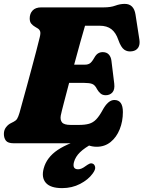

<svg xmlns="http://www.w3.org/2000/svg" viewBox="-20 -738 739 989"><path d="M378.5 0H51Q20.5 0 10.2 -13.8Q0 -27.5 0 -48Q0 -68 10.8 -82.2Q21.5 -96.5 36 -103.5L51.5 -111.5Q62.5 -117 68.2 -126.2Q74 -135.5 80.5 -157Q86 -177.5 96.2 -214.2Q106.5 -251 118.8 -296Q131 -341 143.5 -387.5Q156 -434 166.8 -475.2Q177.5 -516.5 184.5 -545Q190 -566.5 186.8 -576.2Q183.5 -586 174.5 -591.5L160.5 -600Q149 -606.5 141 -616.2Q133 -626 133 -643Q133 -668 148 -684Q163 -700 192.5 -700H514.5Q550 -700 574.2 -709Q598.5 -718 622.5 -718Q669.5 -718 678 -663L698 -534Q702 -508 691.8 -492.5Q681.5 -477 661 -474Q637.5 -470 620.2 -482Q603 -494 589.5 -532.5Q577 -569.5 554 -587.5Q531 -605.5 493 -605.5H418Q410 -578.5 394.5 -523.5Q379 -468.5 362 -405H418.5Q432.5 -405 442.8 -411.5Q453 -418 466 -441Q475 -457 485.5 -463.2Q496 -469.5 509 -469.5Q529 -469.5 540.2 -457.5Q551.5 -445.5 554 -425L568.5 -307Q572 -276.5 559 -262Q546 -247.5 524.5 -247.5Q508 -247.5 497.5 -256.8Q487 -266 480 -278.5Q469.5 -300 455.2 -305.5Q441 -311 414.5 -311H336Q321 -254 309 -208.2Q297 -162.5 293 -143Q289 -120.5 299.5 -107.5Q310 -94.5 344.5 -94.5H386Q418 -94.5 438.8 -100.5Q459.5 -106.5 475.2 -122.8Q491 -139 508 -170Q536.5 -223 569 -223Q613 -223 613 -161Q613 -112.5 596.5 -71.8Q580 -31 549.8 -6.5Q519.5 18 478 18Q453.5 18 431.2 9Q409 0 378.5 0ZM452.5 -35.5 459.5 0Q415.5 23.5 392 46.5Q368.5 69.5 361 97Q351.5 134 382.5 134Q399.5 134 421 117.5Q432 109.5 440.5 105.5Q449 101.5 457.5 105Q467 108.5 470 121.8Q473 135 457 156.5Q434.5 187.5 392.8 209.2Q351 231 300 231Q240 231 216.2 203.8Q192.5 176.5 205 130Q220 73 277.5 34.2Q335 -4.5 452.5 -35.5Z"/></svg>

Font: Fraunces 72pt S100 Black
Style: Italic
Weight: 900
Italic angle: -16°
Version: Version 1.000; ttfautohint (v1.8.3)